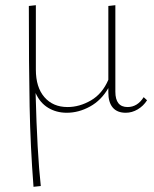

<svg xmlns="http://www.w3.org/2000/svg" viewBox="-20 -430 592 739"><path d="M546 -44Q532 -22 510 -9Q488 4 464 4Q431 4 414 -16Q397 -36 397 -74V-91Q370 -44 326.5 -20Q283 4 237 4Q197 4 165.5 -15Q134 -34 117 -72Q123 160 137 286L109 289Q97 134 94 -20.5Q91 -175 91 -407L118 -410V-162Q118 -94 151 -56Q184 -18 240 -18Q286 -18 330 -43.5Q374 -69 397 -123V-407L424 -410V-77Q424 -18 471 -18Q509 -18 533 -56Z"/></svg>

Font: Ysabeau Extralight
Style: Regular
Weight: 200
Designer: Christian Thalmann (Catharsis Fonts)
Version: Version 0.003